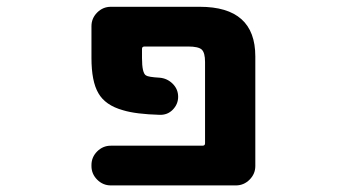

<svg xmlns="http://www.w3.org/2000/svg" viewBox="-20 -569 1040 571"><path d="M309.6 -17.6Q286.1 -17.6 269 -34.7Q252 -51.8 252 -75.2V-78.1Q252 -101.6 269 -118.7Q286.1 -135.7 309.6 -135.7H582Q589.8 -135.7 589.8 -142.6V-384.8Q589.8 -412.1 580.1 -421.4Q570.3 -430.7 539.1 -430.7H410.2Q402.3 -430.7 402.3 -423.8V-396.5Q402.3 -351.6 414.1 -344.7Q420.9 -339.8 455.1 -337.9Q477.5 -335.9 493.7 -319.8Q509.8 -303.7 509.8 -281.2Q509.8 -258.8 493.2 -242.2Q478.5 -227.5 457 -227.5Q456.1 -227.5 455.1 -227.5Q383.8 -229.5 345.7 -241.2Q293 -255.9 272.5 -292Q252 -327.1 252 -396.5V-491.2Q252 -514.6 269 -531.7Q286.1 -548.8 309.6 -548.8H574.2Q739.3 -548.8 739.3 -401.4V-75.2Q739.3 -51.8 722.2 -34.7Q705.1 -17.6 681.6 -17.6Z"/></svg>

Font: Rounded Mgen+ 1mn bold
Style: Bold
Weight: 700
Designer: [Source Han Sans]
Ryoko NISHIZUKA  (kana & ideographs); Paul D. Hunt (Latin, Greek & Cyrillic); Wenlong ZHANG  (bopomofo
Version: Version 1.059.20150602